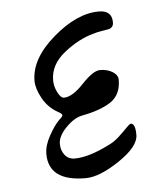

<svg xmlns="http://www.w3.org/2000/svg" viewBox="-40 -447 406 496"><g transform="rotate(-5 163.5 -199.0)"><path d="M163 14Q67 14 67 -57Q67 -79 81 -104Q95 -129 106 -140Q108 -142 110 -144Q117 -150 117 -153.5Q117 -157 106 -163Q81 -177 67 -202.5Q53 -228 53 -248Q53 -305 115 -358.5Q177 -412 234 -412Q268 -412 268 -381Q268 -373 264 -369Q260 -365 254.5 -364Q249 -363 236.5 -361Q224 -359 215 -356Q177 -346 139 -316Q101 -286 101 -245Q101 -229 109 -213.5Q117 -198 125 -198Q147 -198 176.5 -229.5Q206 -261 224 -261Q243 -261 256.5 -252.5Q270 -244 270 -232Q270 -193 243 -175Q216 -157 168 -148Q147 -144 125.5 -122Q104 -100 104 -80Q104 -63 113.5 -51Q123 -39 139 -39Q176 -39 231 -67Q244 -73 257.5 -85.5Q271 -98 279.5 -107Q288 -116 291 -116Q303 -116 303 -86Q303 -56 251 -21Q199 14 163 14Z"/></g></svg>

Font: EB Garamond 12
Style: Italic
Weight: 400
Italic angle: -17°
Version: Version 0.016; ttfautohint (v1.8.4)